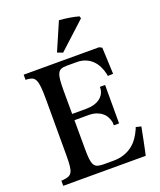

<svg xmlns="http://www.w3.org/2000/svg" viewBox="-169 -1052 967 1157"><g transform="rotate(-20 315.0 -473.5)"><path d="M479 -912.1 307.1 -754.4 272.5 -767.6 350.1 -946.8Q381.3 -944.3 412.4 -939.5Q443.4 -934.6 474.6 -926.3ZM38.1 -710.9H521.5L539.1 -701.7L546.4 -531.7L512.2 -530.3L510.3 -543Q503.9 -571.3 491.9 -595Q480 -618.7 461.9 -636Q443.8 -653.3 419.4 -663.1Q395 -672.9 364.3 -672.9H299.3Q277.8 -672.9 264.4 -667.5Q251 -662.1 243.7 -647.2Q236.3 -632.3 233.9 -606Q231.4 -579.6 231.4 -537.1L231.9 -388.7H321.8Q349.6 -388.7 371.1 -394.8Q392.6 -400.9 407.7 -411.4Q422.9 -421.9 431.9 -436Q440.9 -450.2 443.8 -466.3L444.8 -484.9H478V-238.3H444.3L443.8 -257.8Q440.4 -275.9 431.6 -292.5Q422.9 -309.1 407.7 -321.5Q392.6 -334 371.3 -341.3Q350.1 -348.6 321.8 -348.6H231.9L232.4 -163.6Q232.4 -124.5 235.1 -100.1Q237.8 -75.7 245.6 -62Q253.4 -48.3 267.8 -43.5Q282.2 -38.6 305.7 -38.6H367.2Q407.2 -38.6 437.7 -49.1Q468.3 -59.6 491.5 -77.6Q514.6 -95.7 531.2 -119.6Q547.9 -143.6 559.6 -170.4L564.9 -183.6L598.1 -175.3Q596.7 -168 594 -154.8Q591.3 -141.6 588.1 -125.2Q585 -108.9 581.3 -90.6Q577.6 -72.3 574 -55.2Q570.3 -38.1 567.4 -23.7Q564.5 -9.3 562 0H33.2V-33.2L45.9 -33.7Q67.9 -35.6 81.3 -41.5Q94.7 -47.4 101.8 -61.5Q108.9 -75.7 111.3 -100.1Q113.8 -124.5 113.8 -162.6V-527.3Q113.8 -575.2 110.8 -604.2Q107.9 -633.3 100.6 -648.9Q93.3 -664.6 81.3 -670.2Q69.3 -675.8 51.3 -677.2L38.1 -677.7Z"/></g></svg>

Font: VarendraSemibold
Style: Regular
Weight: 600
Designer: Jacob Thomas
Foundry: Bangla Type Foundry
Version: Version 1.008